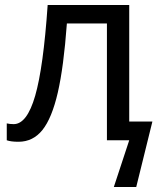

<svg xmlns="http://www.w3.org/2000/svg" viewBox="-20 -556 627 761"><path d="M492.2 -74.2H584L520 185.1H431.2L492.2 0H403.8V-462.9H245.1Q232.4 -290 209 -188.7Q185.5 -87.4 148.2 -40.8Q110.8 5.9 53.2 5.9Q23.4 5.9 6.8 0V-66.9Q19 -64 34.2 -64Q86.9 -64 119.4 -176.3Q151.9 -288.6 168.9 -536.1H492.2Z"/></svg>

Font: NotoSans
Style: Regular
Weight: 400
Designer: Monotype Design team
Foundry: Monotype Imaging Inc.
Version: Version 1.04; ttfautohint (v1.4.1)